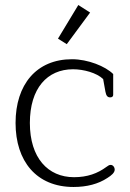

<svg xmlns="http://www.w3.org/2000/svg" viewBox="-20 -734 518 765"><path d="M246 -558 339 -684 292 -714 211 -580ZM273 11C326 11 372 -1 408 -25C424 -35 437 -46 437 -58C437 -68 430 -77 421 -77C415 -77 411 -74 404 -69C369 -43 328 -28 275 -28C171 -28 99 -105 99 -244C99 -382 168 -458 271 -458C313 -458 365 -444 391 -419L400 -369C403 -353 408 -346 419 -346C427 -346 431 -350 431 -356V-439C400 -470 330 -498 267 -498C125 -498 42 -397 42 -244C42 -92 125 11 273 11Z"/></svg>

Font: Maitree Light
Style: Regular
Weight: 300
Designer: CadsonDemak Team
Foundry: CadsonDemak
Version: Version 1.000;PS 001.000;hotconv 1.0.88;makeotf.lib2.5.64775